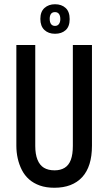

<svg xmlns="http://www.w3.org/2000/svg" viewBox="-20 -872 510 904"><path d="M236 12Q197 12 167.5 1.5Q138 -9 117 -27.5Q96 -46 83 -71.5Q70 -97 63.5 -126Q57 -155 57 -186V-660H146V-185Q146 -146 156.5 -120Q167 -94 187 -82Q207 -70 237 -70Q265 -70 284.5 -82Q304 -94 313.5 -119.5Q323 -145 323 -185V-660H413V-186Q413 -88 367 -38Q321 12 236 12ZM239 -713Q208 -713 189 -731Q170 -749 170 -783Q170 -817 189.5 -834.5Q209 -852 239 -852Q270 -852 289 -834.5Q308 -817 308 -782Q308 -747 289 -730Q270 -713 239 -713ZM239 -750Q251 -750 257.5 -759Q264 -768 264 -782Q264 -798 257.5 -806.5Q251 -815 239 -815Q226 -815 220 -806.5Q214 -798 214 -784Q214 -767 220.5 -758.5Q227 -750 239 -750Z"/></svg>

Font: Bricolage Grotesque 36pt Condensed
Style: Regular
Weight: 400
Width: 3
Designer: Mathieu Triay
Foundry: Atelier Triay
Version: Version 1.001;gftools[0.9.33.dev8+g029e19f]